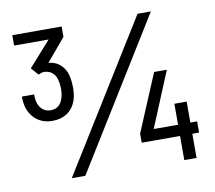

<svg xmlns="http://www.w3.org/2000/svg" viewBox="-78 -794 1002 893"><g transform="rotate(-10 422.5 -347.5)"><path d="M150 -278C206 -278 243 -304 261 -350C268 -368 271 -389 271 -414C271 -443 267 -468 259 -489C243 -523 215 -545 178 -547L268 -654V-703H35V-654H198L93 -536L124 -501C133 -506 141 -509 150 -509C174 -509 193 -497 204 -477C211 -461 215 -441 215 -417C215 -396 211 -376 204 -362C194 -340 176 -328 150 -328C120 -328 98 -349 91 -378C88 -388 87 -403 87 -414H29C29 -400 31 -380 35 -365C50 -313 91 -278 150 -278ZM192 0H256L689 -700H626ZM541 -106H722V8H780V-106H812V-159H780V-258H722V-159H607L715 -420H655L541 -149Z"/></g></svg>

Font: Vanilla Cream Book
Style: Regular
Weight: 400
Designer: Jeremy Tribby, Jinavaṁso
Foundry: Tribby Type
Version: Version 1.422;Glyphs 3.1.2 (3151)